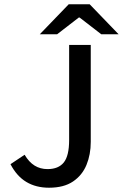

<svg xmlns="http://www.w3.org/2000/svg" viewBox="-20 -865 574 897"><path d="M209 12Q148 12 103 -15Q58 -42 29 -98L95 -142Q115 -108 141.5 -91.5Q168 -75 202 -75Q253 -75 278 -106Q303 -137 303 -211V-655H404V-202Q404 -143 384 -94.5Q364 -46 321 -17Q278 12 209 12ZM166 -705 301 -845H399L534 -705H453L352 -783H348L247 -705Z"/></svg>

Font: Mada Medium
Style: Regular
Weight: 500
Designer: Khaled Hosny
Version: Version 1.5